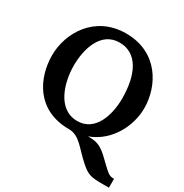

<svg xmlns="http://www.w3.org/2000/svg" viewBox="-208 -879 1209 1261"><g transform="rotate(30 397.0 -249.0)"><path d="M35.6 -350.1C35.6 -178.2 127.9 16.1 374 16.1C456.5 16.1 493.7 88.9 578.6 163.6C635.3 213.4 659.2 217.8 751 217.8H793.9V150.9C750 150.9 745.1 137.7 652.8 50.8C599.1 2.4 566.9 -5.4 508.8 -5.4V-6.3C659.2 -62.5 734.4 -217.8 734.4 -350.1C734.4 -516.6 629.9 -716.3 386.7 -716.3C149.9 -716.3 35.6 -517.6 35.6 -350.1ZM192.9 -361.8C192.9 -487.8 237.3 -643.1 379.4 -643.1C514.6 -643.1 576.7 -512.7 576.7 -333C576.7 -210.9 532.2 -57.1 394 -57.1C242.7 -57.1 192.9 -235.8 192.9 -361.8Z"/></g></svg>

Font: Parastoo
Style: Bold
Weight: 700
Foundry: Saber Rastikerdar (saber.rastikerdar@gmail.com)
Version: Version 2.0.1